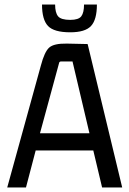

<svg xmlns="http://www.w3.org/2000/svg" viewBox="-20 -830 571 850"><path d="M166 -810H224Q224 -774 237 -758Q250 -742 291 -742Q328 -742 340 -758Q352 -774 352 -810H409Q409 -743 383 -715Q357 -687 291 -687Q219 -687 192.5 -715Q166 -743 166 -810ZM521 0H432L393 -164H138L95 0H12L161 -540Q177 -601 198 -619.5Q219 -638 276 -637L368 -635ZM241 -549 157 -240H376L301 -558H251Q242 -558 241 -549Z"/></svg>

Font: Gemunu Libre Medium
Style: Regular
Weight: 500
Designer: Puspanada Ekanayake, Sola Matas, Pathum Egodawatta, Kosala Senevirathne
Foundry: mooniak
Version: Version 1.100